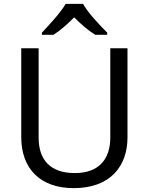

<svg xmlns="http://www.w3.org/2000/svg" viewBox="-20 -964 771 994"><path d="M410 -944H320C294 -899 234 -834 197 -795V-784H257C292 -806 328 -838 364 -874C400 -838 438 -805 473 -784H535V-795C497 -833 434 -899 410 -944ZM640 -252V-714H551V-252C551 -144 496 -68 367 -68C242 -68 180 -135 180 -251V-714H90V-254C90 -95 184 10 362 10C551 10 640 -104 640 -252Z"/></svg>

Font: Noto Sans Cuneiform
Style: Regular
Weight: 400
Designer: Monotype Design Team
Foundry: Monotype Imaging Inc.
Version: Version 2.001